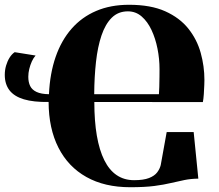

<svg xmlns="http://www.w3.org/2000/svg" viewBox="-20 -773 918 804"><path d="M791 -220 810.5 -25Q779 -24.5 752.8 -19.2Q726.5 -14 696.5 -6.8Q666.5 0.5 626 5.8Q585.5 11 525.5 11Q418 11 341.8 -31.8Q265.5 -74.5 224.8 -154.5Q184 -234.5 183.5 -346Q120.5 -345 79.8 -357.2Q39 -369.5 19.5 -395.2Q0 -421 0 -459.5Q0 -480 5.5 -498.5Q11 -517 20.2 -531.8Q29.5 -546.5 41.5 -554.5L129 -540.5Q120 -530.5 113.2 -515.5Q106.5 -500.5 102.5 -484Q98.5 -467.5 98.5 -451.5Q98.5 -428.5 106.5 -412.5Q114.5 -396.5 133.5 -387.8Q152.5 -379 185 -378.5Q189 -465.5 213 -534.8Q237 -604 279.8 -652.8Q322.5 -701.5 382.8 -727.2Q443 -753 520.5 -753Q611 -753 671.8 -725.8Q732.5 -698.5 768.8 -653Q805 -607.5 820.5 -551.5Q836 -495.5 836 -438Q836 -435.5 835.5 -417.8Q835 -400 833.5 -379Q832 -358 829.5 -345.5L375 -346Q375 -266 385.5 -205Q396 -144 416.8 -102.2Q437.5 -60.5 468.8 -39.5Q500 -18.5 541.5 -18.5Q581 -18.5 604 -27.5Q627 -36.5 638 -51Q649 -65.5 653 -81.5L678 -220ZM374.5 -378.5H645.5Q646.5 -388 647 -409Q647.5 -430 647.8 -451.8Q648 -473.5 648 -484Q648 -526.5 639.5 -569.2Q631 -612 614.5 -647.2Q598 -682.5 573.2 -704Q548.5 -725.5 515.5 -725.5Q475 -725.5 448 -698.8Q421 -672 405 -624.5Q389 -577 382 -514.2Q375 -451.5 374.5 -378.5Z"/></svg>

Font: Merriweather 144pt ExtraBold
Style: Regular
Weight: 800
Version: Version 2.100